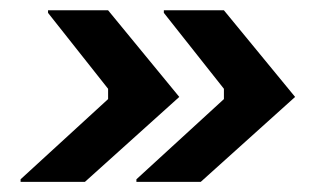

<svg xmlns="http://www.w3.org/2000/svg" viewBox="-20 -445 640 373"><path d="M20 -91.7V-96.7L190 -252.5V-272.5L73.3 -420V-425H190L328.3 -256.7L145 -91.7ZM245 -91.7V-96.7L415 -252.5V-272.5L298.3 -420V-425H415L553.3 -256.7L370 -91.7Z"/></svg>

Font: Familjen Grotesk GF
Style: Bold Italic
Weight: 700
Designer: Anders Wikstroem, Jonas Baeckman, Matilda Gysing, Kristian Moeller
Foundry: Familjen STHML AB
Version: Version 2.000; Beta; Release 4; Build 6